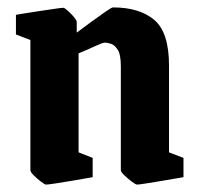

<svg xmlns="http://www.w3.org/2000/svg" viewBox="-20 -487 537 518"><path d="M104 11Q101 11 90.5 3Q80 -5 71 -14Q62 -23 62 -28V-379L23 -394V-447Q23 -447 40.5 -450Q58 -453 82 -456.5Q106 -460 126 -463Q146 -466 151 -466Q154 -466 163 -458Q172 -450 179.5 -441Q187 -432 187 -428V-399Q204 -412 225.5 -427.5Q247 -443 264 -455Q281 -467 285 -467Q356 -467 396 -433.5Q436 -400 436 -310V-76L475 -61V-9Q475 -9 457.5 -6Q440 -3 416.5 1Q393 5 373.5 8Q354 11 350 11Q346 11 335.5 3Q325 -5 315.5 -14Q306 -23 306 -28V-308Q306 -340 297.5 -353Q289 -366 279 -369Q269 -372 263 -372Q257 -372 235.5 -362Q214 -352 192 -343V-76L230 -61V-9Q230 -9 213 -6Q196 -3 172.5 1Q149 5 129 8Q109 11 104 11Z"/></svg>

Font: Grenze Gotisch
Style: Bold
Weight: 700
Designer: Renata Polastri
Foundry: Omnibus-Type
Version: Version 1.001